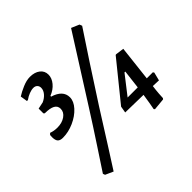

<svg xmlns="http://www.w3.org/2000/svg" viewBox="-193 -855 1126 1126"><g transform="rotate(-45 370.5 -292.0)"><path d="M79 -321Q118 -321 144.5 -339.5Q171 -358 171 -386Q171 -410 150 -421.5Q129 -433 86 -433L80 -439V-478L123 -487Q147 -498 162 -516Q177 -534 177 -554Q177 -568 168 -577Q159 -586 144 -586Q128 -586 108.5 -578.5Q89 -571 71 -558H63L56 -602Q79 -617 113 -631.5Q147 -646 175 -646Q214 -646 238 -627.5Q262 -609 262 -578Q262 -549 240 -522.5Q218 -496 182 -482L181 -476Q257 -453 257 -395Q257 -362 227.5 -329.5Q198 -297 152 -276.5Q106 -256 60 -256Q37 -256 27 -267Q17 -278 17 -304Q17 -315 18 -321L27 -330Q51 -321 79 -321ZM340 -237Q269 -124 209.5 -30.5Q150 63 130 94L81 72L76 59Q97 27 166.5 -78.5Q236 -184 291 -271L549 -678L598 -657L604 -641Q575 -598 485.5 -461.5Q396 -325 340 -237ZM622 -381 627 -382 679 -375 654 -155H704L709 -148L696 -96L647 -98Q643 -69 641 -41.5Q639 -14 639 -6L634 0L560 7L555 1Q557 -8 562.5 -39.5Q568 -71 572 -100L423 -103L430 -144ZM579 -155 593 -272H586L495 -155Z"/></g></svg>

Font: Alegreya SC Medium
Style: Italic
Weight: 500
Italic angle: -7°
Designer: Juan Pablo del Peral
Foundry: Huerta Tipografica
Version: Version 2.007; ttfautohint (v1.6)